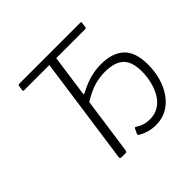

<svg xmlns="http://www.w3.org/2000/svg" viewBox="-179 -939 1146 1146"><g transform="rotate(-45 394.5 -366.0)"><path d="M525 10Q491 10 460.5 0.5Q430 -9 411 -22Q404 -26 407 -33L421 -64Q423 -68 426 -69Q429 -70 434 -67Q455 -53 476 -46.5Q497 -40 524 -40Q567 -40 599.5 -60.5Q632 -81 652 -116Q672 -151 682 -192.5Q692 -234 692 -276Q692 -336 673 -369.5Q654 -403 618.5 -417Q583 -431 533 -431Q489 -431 443.5 -418Q398 -405 340 -369L290 -14Q289 -6 286 -3Q283 0 276 0H243Q236 0 233.5 -3Q231 -6 232 -14L328 -694H115Q106 -694 107 -702L112 -734Q113 -738 114.5 -740Q116 -742 121 -742H637Q642 -742 643.5 -740Q645 -738 644 -734L640 -702Q638 -694 630 -694H386L349 -431Q348 -422 358 -427Q417 -458 462 -469Q507 -480 549 -480Q644 -480 695.5 -432.5Q747 -385 747 -279Q747 -224 733 -172.5Q719 -121 691 -80Q663 -39 621.5 -14.5Q580 10 525 10Z"/></g></svg>

Font: Libre Franklin ExtraLight
Style: Italic
Weight: 250
Italic angle: -8°
Designer: Pablo Impallari, Rodrigo Fuenzalida, Nhung Nguyen
Foundry: Impallari Type
Version: Version 3.000